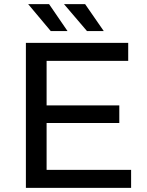

<svg xmlns="http://www.w3.org/2000/svg" viewBox="-20 -907 710 927"><path d="M613 -87V0H105V-700H599V-613H205V-398H556V-313H205V-87ZM116 -887H217L306 -757H225ZM289 -887H391L481 -757H400Z"/></svg>

Font: CMG Sans Medium
Style: Regular
Weight: 500
Designer: Julieta Ulanovsky
Foundry: Julieta Ulanovsky
Version: Version 7.200